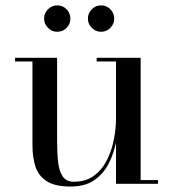

<svg xmlns="http://www.w3.org/2000/svg" viewBox="-20 -671 632 701"><path d="M301 -603Q301 -623 315.2 -637.2Q329.4 -651.4 349 -651.4Q369 -651.4 383 -637.2Q397 -623 397 -603Q397 -583.4 383 -569.2Q369 -555 349 -555Q329.4 -555 315.2 -569.2Q301 -583.4 301 -603ZM141 -603Q141 -623 155.2 -637.2Q169.4 -651.4 189 -651.4Q209 -651.4 223 -637.2Q237 -623 237 -603Q237 -583.4 223 -569.2Q209 -555 189 -555Q169.4 -555 155.2 -569.2Q141 -583.4 141 -603ZM493.5 -13.5H557V0H403.5V-151Q395.5 -111 377 -74.2Q358.5 -37.5 325 -13.8Q291.5 10 238 10Q180 10 150 -9.8Q120 -29.5 109.2 -63.5Q98.5 -97.5 98.5 -141V-446.5H35V-460H188.5V-154.5Q188.5 -112.5 192.2 -79.2Q196 -46 209 -26.8Q222 -7.5 249.5 -7.5Q294.5 -7.5 324.5 -30.5Q354.5 -53.5 371.8 -89.2Q389 -125 396.2 -164.2Q403.5 -203.5 403.5 -236V-446.5H333V-460H493.5Z"/></svg>

Font: Bodoni Moda 16pt
Style: Regular
Weight: 400
Version: Version 2.3